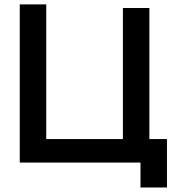

<svg xmlns="http://www.w3.org/2000/svg" viewBox="-20 -740 790 874"><path d="M619.5 113.5H740V-107H660V-703.5H539.5V-107H190.5V-720H70V0H619.5Z"/></svg>

Font: Eudonet
Style: Bold
Weight: 700
Designer: Mikhail Sharanda
Foundry: Mikhail Sharanda
Version: Version 4.503;Glyphs 3.1.2 (3151)